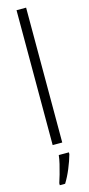

<svg xmlns="http://www.w3.org/2000/svg" viewBox="-148 -792 485 1045"><g transform="rotate(-15 94.5 -269.5)"><path d="M122 0H68V-760H122ZM143 71Q133 107 116 148Q99 189 79 221H49V210Q55 192 63 164.5Q71 137 77.5 109Q84 81 86 61H143Z"/></g></svg>

Font: Noto Sans Myanmar ExtraCondensed Light
Style: Regular
Weight: 300
Width: 2
Designer: Monotype Design Team
Foundry: Monotype Imaging Inc.
Version: Version 2.107; ttfautohint (v1.8.4.7-5d5b)